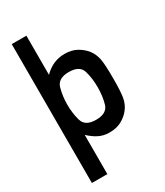

<svg xmlns="http://www.w3.org/2000/svg" viewBox="-223 -801 944 1098"><g transform="rotate(-30 249.0 -252.5)"><path d="M46.4 205.6V-711.4H143.1V-453.1Q201.7 -512.2 279.3 -512.2Q325.7 -512.2 359.4 -493.4Q393.1 -474.6 415 -446.3Q436 -418.9 443.6 -382.6Q451.2 -346.2 451.2 -252.4Q451.2 -159.2 443.6 -122.6Q436 -85.9 415 -59.1Q393.1 -30.3 359.4 -12Q325.7 6.3 279.3 6.3Q239.7 6.3 208.3 -9.8Q176.8 -25.9 148.4 -53.2V205.6ZM248.5 -95.2Q320.3 -95.2 334.7 -144.5Q349.1 -193.8 349.1 -252.4Q349.1 -311 334.7 -360.6Q320.3 -410.2 248.5 -410.2Q176.8 -410.2 162.6 -358.9Q148.4 -307.6 148.4 -252.4Q148.4 -197.3 162.6 -146.2Q176.8 -95.2 248.5 -95.2Z"/></g></svg>

Font: Alte DIN 1451 Mittelschrift
Style: Regular
Weight: 400
Designer: Peter Wiegel
Foundry: Peter Wiegel
Version: Version 1.002 September 20, 2019